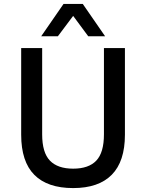

<svg xmlns="http://www.w3.org/2000/svg" viewBox="-20 -950 746 979"><path d="M353 9Q222 9 155 -58.5Q88 -126 88 -263V-705H195V-265Q195 -172 234.5 -131Q274 -90 353 -90Q432 -90 471 -131Q510 -172 510 -265V-705H617V-263Q617 -127 550 -59Q483 9 353 9ZM190 -765 304 -930H402L516 -765H430L353 -869L275 -765Z"/></svg>

Font: Nunito Sans 7pt SemiCondensed SemiBold
Style: Regular
Weight: 600
Width: 4
Designer: Vernon Adams
Foundry: Vernon Adams
Version: Version 3.101;gftools[0.9.27]